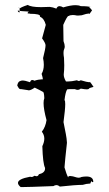

<svg xmlns="http://www.w3.org/2000/svg" viewBox="-20 -753 444 780"><path d="M70 7Q94 7 197 3Q203 -1 209 -1Q216 -1 223 5Q287 -2 316 -2Q332 -7 343 -7H347L345 -5L352 -18Q353 -13 356 -13L359 -14Q359 -36 331 -36Q321 -36 311 -34Q306 -31 299 -31L292 -32Q274 -38 265 -38Q257 -38 257 -33V-32Q250 -45 242 -73Q244 -101 252 -173Q251 -191 247.5 -208.5Q244 -226 238 -257Q245 -309 245 -330Q245 -345 242 -346Q246 -380 253 -390Q259 -391 271 -391H284Q290 -388 295 -388Q302 -388 308 -393Q325 -390 333 -390Q340 -390 341.5 -393Q343 -396 360 -400Q347 -420 345 -420Q345 -419 342 -419Q335 -419 308 -427Q304 -424 300 -424Q296 -424 293 -427Q271 -422 256 -422H248Q239 -438 239 -449V-451Q241 -467 241 -488L240 -518Q238 -529 238 -538Q238 -548 240.5 -553Q243 -558 243 -564Q243 -573 238 -586L237 -652Q253 -688 258 -688H259Q265 -692 276 -692Q283 -692 292 -690H300Q307 -690 312 -691Q333 -698 340 -698Q342 -698 342 -697V-696Q344 -696 354 -711Q349 -718 343 -723Q344 -726 345 -726Q346 -726 347 -724Q340 -728 308 -728Q300 -732 287 -732Q267 -732 237 -723Q228 -728 222 -728Q213 -728 209 -718Q194 -724 182 -725L147 -724Q106 -724 93 -733Q62 -723 59 -717L55 -725L58 -721Q60 -716 60 -711L59 -702L54 -705L52 -709Q52 -710 54 -710Q55 -710 58 -709Q61 -708 97 -706Q92 -702 92 -700Q92 -698 97 -698H99Q101 -698 102 -697Q143 -697 143 -687L142 -685Q159 -679 166 -652L151 -597Q165 -578 165 -569Q165 -556 155 -517Q158 -502 158 -490Q158 -468 149 -453Q154 -437 154 -432Q154 -430 153 -430L152 -431Q134 -430 120 -425Q115 -428 111 -428Q105 -428 102 -419Q82 -426 71 -426Q67 -426 60 -423Q53 -420 50 -406Q57 -391 62 -391Q63 -391 65.5 -391Q68 -391 92 -387L97 -386Q105 -386 121 -397Q142 -387 154 -380Q159 -380 160 -354Q157 -346 157 -334Q157 -309 169 -265Q165 -237 150 -218Q160 -205 160 -190Q160 -176 152 -159Q154 -89 163 -71V-68Q163 -51 138 -45Q135 -37 128 -37L120 -39Q114 -34 108 -34L102 -35Q53 -26 53 -10Q53 -2 64 7Z"/></svg>

Font: Xiaobo Songti 小帛宋体
Style: Regular
Weight: 400
Version: Version 1.501;March 17, 2024;FontCreator 14.0.0.2814 64-bit